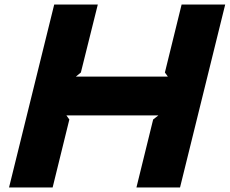

<svg xmlns="http://www.w3.org/2000/svg" viewBox="-20 -830 1017 850"><path d="M777 0H584L658 -301L681 -319H274L287 -301L213 0H20L220 -810H413L338 -509L316 -491H723L710 -509L784 -810H977Z"/></svg>

Font: TypoPRO Sinkin Sans
Style: 800 Black Italic
Weight: 900
Italic angle: -112°
Designer: Keith Bates
Foundry: K-Type
Version: Sinkin Sans (version 1.0)  by Keith Bates   •   © 2014   www